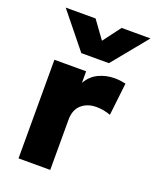

<svg xmlns="http://www.w3.org/2000/svg" viewBox="-143 -850 756 933"><g transform="rotate(20 235.5 -383.5)"><path d="M68.1 0V-510H232.1V-450.2Q255 -490 292.9 -507.9Q330.8 -525.8 375.5 -525.8Q392.6 -525.8 406 -523.8Q419.4 -521.9 432.2 -519.2L412.9 -350.8Q395.9 -357.1 376.9 -360.7Q357.9 -364.2 339.1 -364.2Q292.6 -364.2 262.4 -337.6Q232.1 -310.9 232.1 -259.5V0ZM179.9 -585 32.9 -767H187.4L253.6 -675.8L321.9 -767H471.4L322.6 -585Z"/></g></svg>

Font: Geologica Thin
Style: Regular
Weight: 100
Version: Version 1.010;gftools[0.9.28]